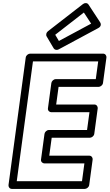

<svg xmlns="http://www.w3.org/2000/svg" viewBox="-20 -1197 709 1242"><path d="M337.2 -972.1 522.5 -1116 569.6 -1044.1 361 -931.9ZM290.1 -994.9C279.6 -986.7 275.5 -971.8 281.8 -961.3L327.3 -884.3C333 -874.8 347 -870.8 359.2 -877.4L615.8 -1015.4C637.3 -1026.9 633 -1044.8 627.9 -1052.5L552.5 -1167.5C544.4 -1179.8 528 -1179.5 516.9 -1170.9ZM615.2 -800 599.6 -685H340.6C325.5 -685 313.7 -670.7 312.2 -660L290.1 -496C288 -480.9 301 -471 311.7 -471H558.7L543.1 -356H296.1C281 -356 269.2 -341.7 267.8 -331L245.3 -165C243.3 -149.9 256.2 -140 266.9 -140H525.9L510.4 -25H88.4L193.2 -800ZM668.5 -825C670 -835.7 662.1 -850 646.9 -850H174.9C164.2 -850 148.6 -840.1 146.5 -825L35 0C33.5 10.7 41.5 25 56.6 25H528.6C539.3 25 555 15.1 557 0L579.3 -165C580.8 -175.7 572.8 -190 557.7 -190H298.7L314.4 -306H561.4C572.1 -306 587.7 -315.9 589.8 -331L612.1 -496C613.5 -506.7 605.6 -521 590.4 -521H343.4L358.9 -635H617.9C628.6 -635 644.2 -644.9 646.2 -660Z"/></svg>

Font: Hussar Techniczny
Style: Bold 
Weight: 700
Foundry: Cannot Into Space Fonts
Version: Version 0.77